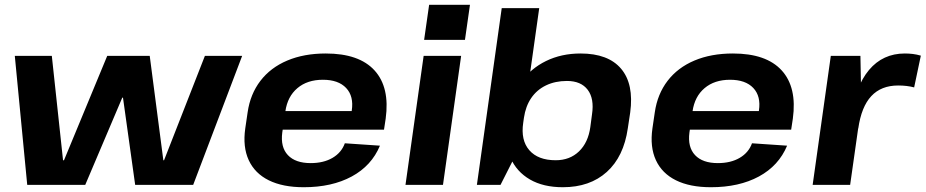

<svg xmlns="http://www.w3.org/2000/svg" viewBox="-20 -774 3876 804"><path d="M42 -540H197L244 -103H248L429 -540H607L664 -103H667L838 -540H994L789 0H546L495 -365H492L337 0H94Z M1252 10Q1164 10 1105.5 -19Q1047 -48 1021.5 -103.5Q996 -159 1007 -236L1017 -304Q1028 -380 1070.5 -435.5Q1113 -491 1183 -520.5Q1253 -550 1344 -550Q1484 -550 1548.5 -479Q1613 -408 1595 -277L1588 -231H1135L1146 -309H1475L1449 -279L1453 -311Q1462 -371 1429.5 -405.5Q1397 -440 1332 -440Q1267 -440 1225.5 -405Q1184 -370 1175 -308L1162 -219Q1154 -158 1185.5 -124.5Q1217 -91 1281 -91Q1335 -91 1372.5 -113Q1410 -135 1424 -174L1571 -164Q1536 -80 1453 -35Q1370 10 1252 10Z M1911 -540 1835 0H1678L1754 -540ZM1948 -754 1927 -607H1756L1777 -754Z M2337 10Q2255 10 2199 -22.5Q2143 -55 2117.5 -113.5Q2092 -172 2102 -251L2108 -292Q2120 -371 2161 -429Q2202 -487 2266.5 -518.5Q2331 -550 2411 -550Q2527 -550 2581 -486Q2635 -422 2619 -303L2609 -237Q2592 -118 2521 -54Q2450 10 2337 10ZM2081 -740H2238L2156 -158L2076 0H1977ZM2307 -103Q2366 -103 2404.5 -140Q2443 -177 2452 -242L2459 -295Q2469 -361 2441 -398Q2413 -435 2354 -435Q2305 -435 2266.5 -416.5Q2228 -398 2204.5 -363.5Q2181 -329 2174 -281L2171 -260Q2160 -187 2196.5 -145Q2233 -103 2307 -103Z M2957 10Q2869 10 2810.5 -19Q2752 -48 2726.5 -103.5Q2701 -159 2712 -236L2722 -304Q2733 -380 2775.5 -435.5Q2818 -491 2888 -520.5Q2958 -550 3049 -550Q3189 -550 3253.5 -479Q3318 -408 3300 -277L3293 -231H2840L2851 -309H3180L3154 -279L3158 -311Q3167 -371 3134.5 -405.5Q3102 -440 3037 -440Q2972 -440 2930.5 -405Q2889 -370 2880 -308L2867 -219Q2859 -158 2890.5 -124.5Q2922 -91 2986 -91Q3040 -91 3077.5 -113Q3115 -135 3129 -174L3276 -164Q3241 -80 3158 -35Q3075 10 2957 10Z M3459 -540H3583L3587 -331L3540 0H3383ZM3542 -277Q3561 -412 3619 -481Q3677 -550 3769 -550Q3786 -550 3802.5 -548Q3819 -546 3836 -541L3808 -408Q3778 -416 3741 -416Q3670 -416 3628.5 -371.5Q3587 -327 3574 -236Z"/></svg>

Font: Pathway Extreme 8pt Thin 12pt
Style: Bold Italic
Weight: 700
Italic angle: -8°
Version: Version 1.001;gftools[0.9.26]